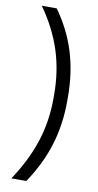

<svg xmlns="http://www.w3.org/2000/svg" viewBox="-99 -743 504 988"><g transform="rotate(10 153.0 -249.0)"><path d="M178 -240V-260Q178 -383 143.5 -490Q109 -597 36 -700H114Q184 -602 217 -494.5Q250 -387 250 -260V-240Q250 -117 217 -9.5Q184 98 114 202H36Q109 92 143.5 -15Q178 -122 178 -240Z"/></g></svg>

Font: Bai Jamjuree
Style: Regular
Weight: 400
Designer: Katatrad Aksorn Co.,Ltd.
Foundry: Cadson Demak Co.,Ltd.
Version: Version 1.000; ttfautohint (v1.6)